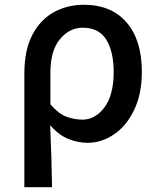

<svg xmlns="http://www.w3.org/2000/svg" viewBox="-20 -584 664 804"><path d="M82 200V-276Q82 -374 115.5 -438Q149 -502 205.5 -533Q262 -564 331 -564Q447 -564 510.5 -489.5Q574 -415 574 -284Q574 -190 541.5 -123Q509 -56 457 -21Q405 14 347 14Q306 14 265.5 -2.5Q225 -19 190 -60Q193 11 195 71Q197 131 198 200ZM325 -83Q379 -83 417.5 -134.5Q456 -186 456 -282Q456 -368 425 -418Q394 -468 326 -468Q271 -468 231 -420Q191 -372 191 -279V-147Q226 -107 259 -95Q292 -83 325 -83Z"/></svg>

Font: Source Han Sans TC Medium
Style: Regular
Weight: 500
Designer: Ryoko NISHIZUKA Ë•øÂ°öÊ∂ºÂ≠ê (kana, bopomofo & ideographs); Paul D. Hunt (Latin, Greek & Cyrillic); Sandoll Communicatio
Foundry: Adobe
Version: Version 2.004;hotconv 1.0.118;makeotfexe 2.5.65603